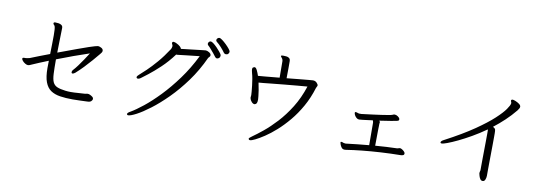

<svg xmlns="http://www.w3.org/2000/svg" viewBox="-62 -1260 5044 1764"><g transform="rotate(10 2460.0 -377.5)"><path d="M769 -100Q777 -100 789 -94.5Q801 -89 811.5 -81Q822 -73 822 -63Q822 -50 810.5 -39.5Q799 -29 773 -29Q740 -28 706.5 -26.5Q673 -25 639 -25Q573 -25 521 -33Q469 -41 433.5 -65Q398 -89 379.5 -138Q361 -187 361 -269Q361 -283 361.5 -300.5Q362 -318 362 -337Q318 -320 279.5 -303.5Q241 -287 213 -275Q206 -272 197 -268Q188 -264 179 -264Q168 -264 153.5 -272.5Q139 -281 128.5 -293Q118 -305 118 -314Q118 -318 121 -321Q126 -324 133 -324H146Q149 -324 163 -326Q177 -328 185 -331Q226 -348 271 -365Q316 -382 363 -400Q364 -447 365 -493Q366 -539 366 -574Q366 -638 360 -656Q358 -664 351 -670Q344 -676 344 -683Q344 -686 346 -690Q349 -694 360 -694Q375 -694 391 -691.5Q407 -689 418.5 -680.5Q430 -672 430 -655V-648Q430 -642 429 -608.5Q428 -575 427 -526Q426 -477 425 -424Q535 -465 601 -489Q667 -513 702.5 -525Q738 -537 755 -541.5Q772 -546 783 -548H785Q797 -548 815 -538.5Q833 -529 833 -512Q833 -504 827.5 -495.5Q822 -487 814 -478Q790 -449 758.5 -412.5Q727 -376 691.5 -339Q656 -302 621 -271Q606 -259 597 -259Q586 -259 586 -271Q586 -283 596 -293Q614 -312 636 -342Q658 -372 681 -406Q704 -440 722 -469Q655 -447 576.5 -418.5Q498 -390 424 -361Q424 -277 426.5 -226Q429 -175 441.5 -148.5Q454 -122 482 -110Q510 -98 560 -92Q584 -89 609 -89Q643 -89 676.5 -92Q710 -95 743 -96Q748 -97 753.5 -98.5Q759 -100 766 -100Z M1983 -707Q1983 -697 1975.5 -687.5Q1968 -678 1953 -678Q1942 -678 1934 -687Q1918 -710 1896 -734.5Q1874 -759 1851 -777Q1844 -783 1844 -791Q1844 -801 1852 -808.5Q1860 -816 1870 -816Q1878 -816 1896.5 -802.5Q1915 -789 1935 -769.5Q1955 -750 1969 -732.5Q1983 -715 1983 -707ZM1899 -635Q1890 -626 1879 -626Q1870 -626 1862 -635Q1853 -648 1837.5 -666.5Q1822 -685 1806 -703.5Q1790 -722 1779 -731Q1773 -737 1773 -745Q1773 -754 1780 -762Q1787 -770 1797 -770Q1806 -770 1822.5 -757.5Q1839 -745 1856.5 -727Q1874 -709 1888 -692Q1902 -675 1906 -666Q1908 -663 1908 -657Q1908 -643 1899 -635ZM1504 -596Q1449 -522 1390 -466.5Q1331 -411 1285 -375.5Q1239 -340 1220 -326Q1207 -317 1196 -317Q1188 -317 1185 -321Q1182 -324 1182 -329Q1182 -335 1188 -342Q1194 -349 1200 -354Q1223 -374 1263 -412Q1303 -450 1352 -507Q1401 -564 1449 -638Q1452 -644 1454 -650Q1456 -656 1457 -665V-666Q1457 -674 1452.5 -681.5Q1448 -689 1448 -695Q1448 -701 1453 -705Q1455 -707 1461 -707Q1467 -707 1474 -704.5Q1481 -702 1484 -701Q1512 -688 1524.5 -675.5Q1537 -663 1538 -655Q1553 -657 1579.5 -660Q1606 -663 1637 -666.5Q1668 -670 1696.5 -673.5Q1725 -677 1744.5 -679Q1764 -681 1766 -681Q1779 -681 1797.5 -670Q1816 -659 1816 -644Q1816 -634 1808.5 -627.5Q1801 -621 1799 -617Q1742 -493 1668 -391.5Q1594 -290 1515.5 -211.5Q1437 -133 1365.5 -79Q1294 -25 1241.5 2.5Q1189 30 1167 30Q1160 30 1157.5 27Q1155 24 1155 24Q1154 23 1154 20Q1154 8 1184 -8Q1229 -34 1295.5 -87Q1362 -140 1437.5 -218.5Q1513 -297 1586.5 -397.5Q1660 -498 1720 -619Q1650 -612 1603 -606Q1556 -600 1526 -597Q1522 -596 1518 -596Q1514 -596 1510 -596Z M2476 -705Q2476 -712 2474.5 -716.5Q2473 -721 2471 -725Q2467 -733 2461 -739Q2455 -745 2455 -750V-752Q2457 -757 2475 -757Q2508 -757 2522 -750.5Q2536 -744 2539 -734.5Q2542 -725 2542 -716V-702Q2542 -702 2542 -687.5Q2542 -673 2542 -651.5Q2542 -630 2541.5 -609Q2541 -588 2541 -573Q2541 -558 2541 -558Q2601 -564 2655.5 -569.5Q2710 -575 2745.5 -578Q2781 -581 2783 -581Q2805 -581 2819 -566.5Q2833 -552 2833 -542Q2833 -539 2832 -536.5Q2831 -534 2829 -531Q2825 -524 2822 -516Q2793 -421 2748 -341Q2703 -261 2649.5 -197Q2596 -133 2541.5 -84.5Q2487 -36 2438.5 -4Q2390 28 2356 44.5Q2322 61 2309 61Q2300 61 2297 56Q2294 51 2294 50Q2294 42 2322 23Q2361 -4 2417.5 -50Q2474 -96 2535.5 -162.5Q2597 -229 2652 -317Q2707 -405 2743 -516Q2703 -513 2647.5 -508Q2592 -503 2533.5 -497.5Q2475 -492 2423 -486.5Q2371 -481 2336 -477.5Q2301 -474 2294 -474Q2302 -439 2307 -406.5Q2312 -374 2314.5 -350.5Q2317 -327 2317 -320Q2317 -297 2312 -286.5Q2307 -276 2296 -273Q2295 -273 2294 -272.5Q2293 -272 2291 -272Q2277 -272 2263.5 -287.5Q2250 -303 2247 -319Q2247 -321 2246.5 -323Q2246 -325 2246 -326Q2246 -331 2247 -337Q2248 -343 2248 -348V-351Q2248 -359 2246 -382.5Q2244 -406 2240.5 -436.5Q2237 -467 2232 -496.5Q2227 -526 2221 -546Q2220 -552 2217 -563Q2214 -574 2214 -584Q2214 -589 2215 -594Q2216 -599 2220 -601Q2229 -607 2235 -607Q2247 -607 2258.5 -583Q2270 -559 2278 -534Q2292 -535 2339 -539Q2386 -543 2477 -552Z M3728 -65Q3728 -52 3717.5 -48Q3707 -44 3694 -44Q3604 -43 3511 -37.5Q3418 -32 3337 -23.5Q3256 -15 3200 -6Q3193 -5 3188.5 -4.5Q3184 -4 3179 -4Q3161 -4 3150.5 -17.5Q3140 -31 3135.5 -45.5Q3131 -60 3131 -62Q3131 -67 3133 -69Q3135 -70 3138 -70Q3143 -70 3149 -68Q3155 -66 3159 -64Q3167 -62 3173 -61.5Q3179 -61 3180 -61Q3229 -67 3283.5 -73Q3338 -79 3395 -84L3394 -294Q3394 -299 3392 -305Q3390 -311 3388 -315Q3375 -313 3348 -309.5Q3321 -306 3296 -303Q3271 -300 3262 -300Q3249 -300 3237.5 -310Q3226 -320 3219.5 -332.5Q3213 -345 3213 -354Q3213 -360 3215.5 -361Q3218 -362 3221 -362Q3228 -362 3237 -358.5Q3246 -355 3252 -354H3275Q3282 -355 3311 -358.5Q3340 -362 3379 -367Q3418 -372 3456.5 -377.5Q3495 -383 3523 -388Q3551 -393 3557 -396Q3563 -398 3566.5 -400Q3570 -402 3575 -402H3578Q3592 -402 3608 -391Q3624 -380 3626 -368V-364Q3626 -358 3622.5 -354.5Q3619 -351 3603.5 -347.5Q3588 -344 3551 -338Q3514 -332 3447 -322Q3455 -315 3455 -308Q3455 -304 3454 -301Q3453 -298 3453 -294Q3453 -276 3452.5 -268Q3452 -260 3452 -252Q3452 -244 3451.5 -228Q3451 -212 3451 -179.5Q3451 -147 3450 -89Q3503 -93 3554 -96Q3605 -99 3654 -100Q3659 -100 3665.5 -103Q3672 -106 3679 -106H3681Q3687 -106 3698 -99.5Q3709 -93 3718 -84Q3727 -75 3728 -67Z M4437 -7Q4437 -17 4439.5 -24Q4442 -31 4442 -35Q4442 -41 4442 -68Q4442 -95 4442.5 -135Q4443 -175 4443.5 -219Q4444 -263 4444.5 -302.5Q4445 -342 4445 -368Q4445 -394 4445 -398Q4445 -403 4445 -407.5Q4445 -412 4443 -416Q4378 -370 4313.5 -333Q4249 -296 4193.5 -269.5Q4138 -243 4100 -229Q4062 -215 4050 -215Q4040 -215 4037 -219Q4036 -220 4036 -223Q4036 -237 4065 -251Q4224 -335 4329.5 -407.5Q4435 -480 4496.5 -537Q4558 -594 4584.5 -632.5Q4611 -671 4613 -688V-691Q4613 -699 4610 -704Q4607 -709 4607 -714Q4607 -718 4609 -720Q4613 -725 4621 -725Q4629 -725 4648 -717.5Q4667 -710 4683.5 -698Q4700 -686 4700 -672Q4700 -659 4682 -636Q4638 -582 4588 -535Q4538 -488 4486 -448Q4506 -437 4509 -427Q4512 -417 4512 -391Q4512 -384 4512 -354Q4512 -324 4511.5 -281Q4511 -238 4510.5 -191Q4510 -144 4509.5 -101.5Q4509 -59 4509 -30.5Q4509 -2 4509 4Q4509 21 4502.5 38.5Q4496 56 4485 58Q4482 59 4478 59Q4463 59 4454 44.5Q4445 30 4441.5 14.5Q4438 -1 4437 -4Z"/></g></svg>

Font: Moon Stars Kai T HW
Style: Regular
Weight: 400
Designer: GuiWonder
Version: Version 1.101